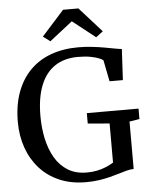

<svg xmlns="http://www.w3.org/2000/svg" viewBox="-63 -1021 850 1084"><g transform="rotate(-5 362.0 -479.5)"><path d="M380 11Q296 11 230 -17.5Q164 -46 118.5 -97Q73 -148 49.5 -215.5Q26 -283 26 -361Q26 -455 52.5 -527.8Q79 -600.5 128 -650.5Q177 -700.5 246.5 -726Q316 -751.5 402 -751.5Q441 -751.5 479 -747.2Q517 -743 550.2 -737Q583.5 -731 608.8 -726.2Q634 -721.5 647 -720.5L637.5 -545H562L538 -666Q531.5 -672 513.5 -679.2Q495.5 -686.5 465.8 -692Q436 -697.5 395 -697.5Q319 -697.5 265.5 -662.2Q212 -627 184 -556.8Q156 -486.5 156 -383Q156 -315.5 169.2 -254.2Q182.5 -193 210.2 -145.5Q238 -98 282.5 -70.5Q327 -43 389.5 -43Q421 -43 448 -48.5Q475 -54 498.2 -63.8Q521.5 -73.5 541.5 -86V-307.5L418.5 -318V-377H711.5V-318L654.5 -308.5V-40Q635.5 -39.5 614.5 -34Q593.5 -28.5 569.2 -21Q545 -13.5 516.5 -6.2Q488 1 454 6Q420 11 380 11ZM249 -799 209 -829 335.5 -970H422.5L548.5 -829.5L508.5 -799L379 -901Z"/></g></svg>

Font: Merriweather 20pt Medium
Style: Regular
Weight: 500
Version: Version 2.100